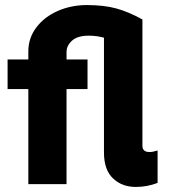

<svg xmlns="http://www.w3.org/2000/svg" viewBox="-20 -728 667 759"><path d="M391 -125V-579Q362 -587 331 -587Q287 -587 265 -567.5Q243 -548 243 -522V-493H326V-376H243V0H92V-376H10V-493H92V-525Q92 -578 124 -620Q156 -662 209 -685Q262 -708 323 -708Q391 -708 440 -694.5Q489 -681 543 -651V-152Q543 -127 571 -127Q584 -127 603 -133V-5Q562 11 517 11Q462 11 426.5 -23Q391 -57 391 -125Z"/></svg>

Font: Hanken Grotesk Black
Style: Regular
Weight: 900
Designer: Alfredo Marco Pradil
Foundry: Hanken Design Co.
Version: Version 3.014